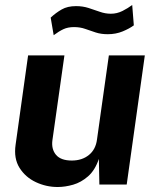

<svg xmlns="http://www.w3.org/2000/svg" viewBox="-20 -739 626 769"><path d="M211 10Q165 10 123.5 -9.5Q82 -29 58.2 -66.8Q34.5 -104.5 42.5 -159.5L92.5 -517H238L190 -178Q185 -142 204.2 -119Q223.5 -96 267.5 -96Q308.5 -96 336 -118.2Q363.5 -140.5 368.5 -180.5L416 -517H560L487.5 0H378L376 -102.5Q360.5 -57 332.8 -32.8Q305 -8.5 272.8 0.8Q240.5 10 211 10ZM195 -598 183 -668.5Q204 -688 227.2 -701.2Q250.5 -714.5 284.5 -714.5Q311.5 -714.5 334.8 -707Q358 -699.5 379.8 -691.8Q401.5 -684 424 -684Q448.5 -684 470.8 -695.2Q493 -706.5 509.5 -719L516 -637.5Q498.5 -624.5 471.2 -613.2Q444 -602 411.5 -602Q384.5 -602 363.2 -609Q342 -616 321.5 -623.2Q301 -630.5 276.5 -630.5Q252 -630.5 234.2 -622.2Q216.5 -614 195 -598Z"/></svg>

Font: Public Sans
Style: Bold Italic
Weight: 700
Italic angle: -8°
Designer: The Public Sans project authors (U.S. Web Design System). Libre Franklin designed by Pablo Impallari and Rodrigo Fuenzal
Version: Version 1.008; ttfautohint (v1.8.1) -l 8 -r 50 -G 200 -x 14 